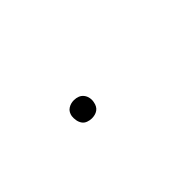

<svg xmlns="http://www.w3.org/2000/svg" viewBox="34 -293 531 531"><g transform="rotate(-45 300.0 -27.5)"><path d="M248 8Q240 8 232 5Q224 2 219.5 -4.5Q215 -11 213.5 -19.5Q212 -28 213 -36Q214 -42 217 -47.5Q220 -53 225.5 -56.5Q231 -60 236.5 -61.5Q242 -63 248 -63Q257 -63 264.5 -60Q272 -57 277 -50.5Q282 -44 283.5 -35.5Q285 -27 283 -19Q282 -13 279 -7.5Q276 -2 271 1.5Q266 5 260 6.5Q254 8 248 8Z"/></g></svg>

Font: Iosevka Slab ThExObl
Style: Regular
Weight: 100
Width: 7
Italic angle: -9°
Monospace: yes
Designer: Belleve Invis
Foundry: Belleve Invis
Version: Version 11.1.1; ttfautohint (v1.8.3)